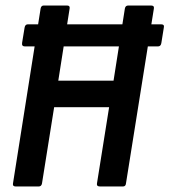

<svg xmlns="http://www.w3.org/2000/svg" viewBox="-20 -675 614 695"><path d="M70 -507Q58 -507 60 -520L69 -575Q71 -587 81 -587H563Q576 -587 573 -575L564 -519Q562 -507 552 -507H513H108ZM37 0Q25 0 27 -11L127 -644Q129 -655 138 -655H223Q234 -655 232 -644L191 -383H391L432 -644Q434 -655 444 -655H527Q539 -655 537 -644L436 -11Q435 0 425 0H342Q329 0 331 -11L375 -287H176L132 -11Q130 0 120 0Z"/></svg>

Font: Sofia Sans Condensed
Style: Bold Italic
Weight: 700
Italic angle: -9°
Version: Version 4.100